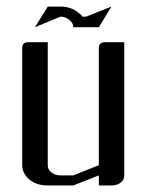

<svg xmlns="http://www.w3.org/2000/svg" viewBox="-20 -567 448 587"><path d="M47.9 -62V-420.9Q47.9 -438 66.9 -438H126V-62Q126 -48.8 137.2 -40Q148.9 -30.8 165 -30.8H204.1L282.2 -62V-420.9Q282.2 -438 301.8 -438H359.9V-30.8Q359.9 -16.6 349.1 -8.8Q337.4 0 320.8 0H282.2V-30.8L204.1 0H126Q91.3 0 69.8 -18.1Q47.9 -37.1 47.9 -62ZM86.9 -483.9 126 -546.9H165Q197.3 -546.9 220.2 -527.8Q228.5 -522 231.9 -516.1H243.2L320.8 -546.9L282.2 -483.9H204.1Q204.1 -496.6 191.9 -506.3Q179.7 -516.1 165 -516.1Z"/></svg>

Font: Hhenum
Style: Regular
Weight: 400
Designer: T. Christopher White
Version: Version 1.0